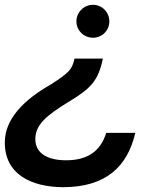

<svg xmlns="http://www.w3.org/2000/svg" viewBox="-54 -564 625 799"><path d="M208 215C389 215 477 127 509 -11H388C365 63 313 103 221 103C147 103 93 76 93 15C93 -45 139 -83 228 -138C325 -196 355 -228 374 -320H256C246 -275 234 -262 160 -214C45 -149 -34 -69 -34 29C-34 161 75 214 208 215ZM264 -475C264 -437 295 -407 333 -407C371 -407 401 -437 401 -475C401 -513 371 -544 333 -544C295 -544 264 -513 264 -475Z"/></svg>

Font: Nacelle SemiBold
Style: Italic
Weight: 600
Italic angle: -12°
Designer: Sora Sagano
Foundry: Sora Sagano
Version: Version 1.000;FEAKit 1.0